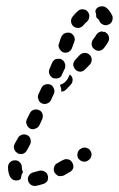

<svg xmlns="http://www.w3.org/2000/svg" viewBox="-20 -579 386 624"><path d="M134 9Q136 5 136 0Q137 -4 135 -9Q133 -18 124 -22Q116 -26 107 -24Q98 -21 89 -19Q80 -17 75 -10Q69 -2 71 7Q72 12 74 15Q77 19 81 22Q84 24 89 25Q93 26 97 25Q108 23 120 19Q125 18 128 15Q132 12 134 9ZM12 -6Q6 -19 6 -36Q6 -45 13 -52Q19 -58 29 -58Q38 -58 44 -52Q51 -45 51 -36Q51 -28 53 -24Q54 -23 54 -22Q54 -21 55 -20Q50 -13 49 -5Q48 -2 48 1Q47 3 45 4Q43 5 42 6Q33 9 24 6Q16 2 12 -6ZM215 -50Q213 -54 210 -57Q206 -60 202 -61Q197 -62 193 -62Q189 -61 185 -59Q175 -54 167 -49Q158 -45 156 -36Q153 -27 157 -19Q159 -15 163 -12Q166 -9 170 -7Q175 -6 179 -7Q184 -7 188 -9Q197 -14 207 -20Q215 -24 218 -33Q220 -42 215 -50ZM273 -90Q271 -94 267 -96Q263 -98 259 -99Q255 -100 250 -99Q246 -98 242 -95H241Q233 -89 232 -80Q230 -71 235 -63Q238 -60 242 -57Q245 -55 250 -54Q254 -53 259 -54Q263 -55 267 -58L268 -59Q276 -64 277 -73Q279 -82 273 -90ZM26 -95Q27 -91 30 -87Q33 -84 37 -81Q45 -77 54 -79Q63 -82 67 -90Q71 -96 78 -110Q80 -114 80 -118Q80 -123 79 -127Q78 -131 75 -135Q72 -138 68 -140Q59 -144 51 -141Q42 -138 38 -130Q31 -118 28 -112Q26 -108 25 -104Q25 -99 26 -95ZM67 -174Q68 -170 71 -167Q74 -163 78 -161Q87 -157 95 -161Q104 -164 108 -172L117 -191Q119 -196 119 -200Q120 -204 118 -209Q117 -213 114 -216Q111 -220 107 -221Q98 -225 89 -222Q81 -219 77 -211L67 -191Q66 -187 65 -183Q65 -178 67 -174ZM107 -277 105 -273Q103 -269 103 -264Q103 -260 105 -256Q106 -251 109 -248Q112 -245 116 -243Q125 -239 134 -243Q142 -246 146 -254L148 -259L155 -274Q159 -282 155 -291Q152 -300 144 -304Q135 -307 126 -304Q118 -301 114 -292ZM195 -288 210 -304Q216 -310 216 -320Q216 -329 209 -335Q208 -336 208 -336Q207 -337 207 -337L203 -329Q200 -321 194 -315Q188 -308 179 -305Q177 -304 175 -303Q176 -301 176 -299Q180 -291 179 -281Q184 -282 188 -283Q192 -285 195 -288ZM153 -325Q157 -324 162 -324Q166 -324 170 -325Q175 -327 178 -330Q181 -334 182 -338L191 -357Q194 -366 190 -375Q187 -383 178 -387Q174 -388 170 -388Q165 -388 161 -387Q157 -385 154 -382Q151 -379 149 -374L141 -355Q137 -346 141 -337Q145 -329 153 -325ZM271 -401Q268 -404 263 -406Q259 -407 255 -407Q250 -407 246 -405Q242 -403 239 -400L224 -384Q218 -377 218 -368Q219 -359 226 -352Q232 -346 242 -346Q251 -347 257 -354L272 -369Q278 -376 278 -385Q278 -395 271 -401ZM173 -421Q175 -417 178 -414Q181 -411 185 -409Q194 -406 203 -410Q211 -415 214 -423Q218 -433 221 -442Q225 -451 221 -460Q217 -468 209 -472Q205 -473 200 -473Q196 -473 191 -471Q187 -470 184 -466Q181 -463 179 -459Q175 -449 172 -438Q170 -434 170 -429Q171 -425 173 -421ZM324 -473Q324 -474 323 -474Q323 -474 322 -475Q316 -475 310 -477Q305 -476 300 -473Q296 -471 293 -466Q289 -459 282 -450Q277 -443 278 -434Q279 -424 287 -419Q294 -413 303 -414Q313 -416 318 -423Q326 -433 331 -442Q336 -450 334 -459Q332 -468 324 -473ZM219 -493Q223 -490 227 -489Q232 -488 236 -488Q240 -489 244 -491Q248 -493 251 -497Q257 -504 263 -509Q266 -512 268 -516Q270 -520 270 -525Q271 -529 269 -534Q268 -538 265 -541Q262 -545 258 -547Q254 -548 249 -549Q245 -549 241 -548Q236 -546 233 -543Q224 -535 216 -525Q210 -517 211 -508Q212 -499 219 -493ZM324 -555Q331 -550 336 -543Q341 -536 345 -528Q348 -519 344 -510Q341 -502 332 -499Q323 -495 315 -499Q306 -503 303 -511Q301 -516 298 -518Q296 -519 295 -520Q294 -521 293 -523Q293 -523 293 -523Q293 -533 290 -542Q290 -542 290 -543Q290 -545 291 -546Q292 -548 292 -549Q298 -557 307 -558Q316 -560 324 -555Z"/></svg>

Font: FRB American Cursive Guidelines Dashed Extrabold
Style: Bold Italic
Weight: 800
Italic angle: -25°
Version: Version 2.0;Modular Font Editor K font №1